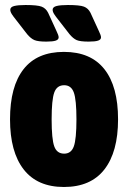

<svg xmlns="http://www.w3.org/2000/svg" viewBox="-20 -738 510 766"><path d="M235 8Q129 8 74.5 -62Q20 -132 20 -262Q20 -393 74 -462Q128 -531 235 -531Q342 -531 396.5 -462Q451 -393 451 -262Q451 -132 396.5 -62Q342 8 235 8ZM236 -125Q264 -125 274.5 -154Q285 -183 285 -262Q285 -340 274.5 -369Q264 -398 236 -398Q207 -398 196.5 -369Q186 -340 186 -262Q186 -183 196.5 -154Q207 -125 236 -125ZM334 -572Q300 -572 286 -578Q272 -584 257 -602L212 -660Q203 -671 196.5 -681Q190 -691 190 -699Q190 -710 205.5 -714Q221 -718 251 -718Q298 -718 315 -711.5Q332 -705 341 -687L374 -615Q383 -597 383 -589Q383 -580 371.5 -576Q360 -572 334 -572ZM165 -572Q132 -572 117.5 -578Q103 -584 88 -602L43 -660Q34 -671 27.5 -681Q21 -691 21 -699Q21 -710 36.5 -714Q52 -718 82 -718Q129 -718 146 -711.5Q163 -705 172 -687L205 -615Q214 -597 214 -589Q214 -580 202.5 -576Q191 -572 165 -572Z"/></svg>

Font: Asap Condensed ExtraBold
Style: Regular
Weight: 800
Width: 3
Designer: Pablo Cosgaya
Foundry: Omnibus-Type
Version: Version 3.001; ttfautohint (v1.8.4.7-5d5b)